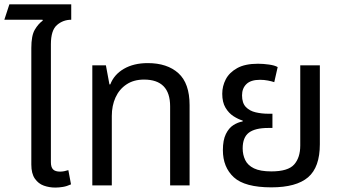

<svg xmlns="http://www.w3.org/2000/svg" viewBox="-33 -846 1561 876"><path d="M219.2 9.8Q191.9 9.8 167 1Q142.1 -7.8 126 -31Q109.9 -54.2 109.9 -95.2V-627Q109.9 -683.1 125.5 -710Q141.1 -736.8 162.1 -752L161.1 -755.9H-13.2L9.8 -826.2H292V-755.9Q254.9 -755.9 227.1 -731.9Q199.2 -708 199.2 -644V-106Q199.2 -83 209.2 -73Q219.2 -63 241.2 -63Q250 -63 260 -64.9Q270 -66.9 278.8 -69.8L291 -4.9Q272 3.9 253.9 6.8Q235.8 9.8 219.2 9.8Z M388.2 0V-547.9H450.2L466.3 -460.9H470.2Q487.3 -505.9 532.2 -532Q577.1 -558.1 641.1 -558.1Q730 -558.1 781 -512Q832 -465.8 832 -366.2V0H743.2V-360.8Q743.2 -482.9 624 -482.9Q577.1 -482.9 544.2 -460.9Q511.2 -439 494.1 -401.4Q477.1 -363.8 477.1 -316.9V0Z M1205.1 8.8Q1084 8.8 1033.9 -37.1Q983.9 -83 983.9 -161.1Q983.9 -207 997.6 -234.6Q1011.2 -262.2 1031.7 -275.1Q1052.2 -288.1 1074.2 -292V-295.9Q1054.2 -301.8 1032.2 -315.9Q1010.3 -330.1 995.6 -355Q981 -379.9 981 -418Q981 -453.1 997.1 -484.1Q1013.2 -515.1 1049.1 -535.2Q1085 -555.2 1144 -555.2Q1168 -555.2 1194.1 -551.5Q1220.2 -547.9 1233.9 -540L1218.3 -471.2Q1207 -475.1 1189.5 -478.5Q1171.9 -481.9 1153.3 -481.9Q1111.3 -481.9 1091.3 -462.4Q1071.3 -442.9 1071.3 -411.1Q1071.3 -376 1088.6 -357.9Q1106 -339.8 1133.5 -333.5Q1161.1 -327.1 1190.9 -327.1H1210V-262.2H1190.9Q1130.9 -262.2 1102.5 -240.7Q1074.2 -219.2 1074.2 -168.9Q1074.2 -140.1 1085.7 -116Q1097.2 -91.8 1125.7 -77.9Q1154.3 -64 1205.1 -64Q1281.2 -64 1309.1 -95.5Q1336.9 -127 1336.9 -182.1V-547.9H1426.3V-188Q1426.3 -83 1372.6 -37.1Q1318.8 8.8 1205.1 8.8Z"/></svg>

Font: Kurinto Seri
Style: Regular
Weight: 400
Designer: Kurinto was developed by Clint Goss from a range of fonts that are compatible with the SIL Open Font License Version 1.1
Foundry: Clinton F. Goss
Version: Version 2.196; July 25, 2020